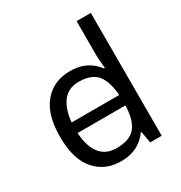

<svg xmlns="http://www.w3.org/2000/svg" viewBox="-179 -889 972 1029"><g transform="rotate(-30 307.5 -375.0)"><path d="M104 -238V-303H480V-238ZM275 10Q175 10 115 -59.5Q55 -129 55 -267Q55 -405 115.5 -475.5Q176 -546 276 -546Q318 -546 349 -535.5Q380 -525 403 -507Q426 -489 442 -467H448Q447 -480 444.5 -505.5Q442 -531 442 -546V-760H530V0H459L446 -72H442Q426 -49 403 -30.5Q380 -12 348.5 -1Q317 10 275 10ZM289 -63Q374 -63 408.5 -109.5Q443 -156 443 -250V-266Q443 -366 410 -419.5Q377 -473 288 -473Q217 -473 181.5 -416.5Q146 -360 146 -265Q146 -169 181.5 -116Q217 -63 289 -63Z"/></g></svg>

Font: kannada15
Style: Book
Weight: 400
Designer: Jelle Bosma - Monotype Design Team
Foundry: Monotype Imaging Inc.
Version: Version 2.003